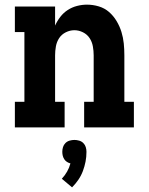

<svg xmlns="http://www.w3.org/2000/svg" viewBox="-20 -548 640 826"><path d="M44 0V-110H85V-410H44V-520H217V-438Q226 -458 239.5 -475.5Q253 -493 271.5 -505Q290 -517 311.5 -522.5Q333 -528 354 -528Q380 -528 405 -520.5Q430 -513 449 -496.5Q468 -480 481.5 -457.5Q495 -435 502.5 -410.5Q510 -386 512.5 -361Q515 -336 515 -310V-110H556V0H342V-110H383V-310Q383 -329 379.5 -348.5Q376 -368 365.5 -384Q355 -400 337 -409Q319 -418 300 -418Q281 -418 263 -409Q245 -400 234.5 -384Q224 -368 220.5 -348.5Q217 -329 217 -310V-110H258V0ZM290 258 246 221Q259 207 268.5 190.5Q278 174 283 155Q275 153 268 148.5Q261 144 256.5 137Q252 130 250 122Q248 114 248 105Q248 95 251 85Q254 75 261.5 67.5Q269 60 279.5 57Q290 54 300 54Q310 54 320.5 57Q331 60 338.5 67.5Q346 75 349 85Q352 95 352 105Q352 127 348 147.5Q344 168 336.5 188Q329 208 317 225.5Q305 243 290 258Z"/></svg>

Font: Iosevka Etoile Extrabold
Style: Regular
Weight: 800
Designer: Belleve Invis
Foundry: Belleve Invis
Version: Version 22.1.2; ttfautohint (v1.8.4)